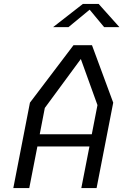

<svg xmlns="http://www.w3.org/2000/svg" viewBox="-20 -961 660 981"><path d="M48 0H129.5L171 -212.5H437L395.5 0H473.5L558.5 -436.5L450 -730H355.5L133 -436.5ZM183 -275 209 -409.5 393 -659.5 478 -424 449 -275ZM251.5 -822.5H330L438 -911.5L512 -822.5H590L484 -941H403.5Z"/></svg>

Font: Monaspace Krypton Light
Style: Italic
Weight: 300
Italic angle: -11°
Designer: Riley Cran & the Lettermatic Team
Foundry: Lettermatic
Version: Version 1.101 (Monaspace Krypton)